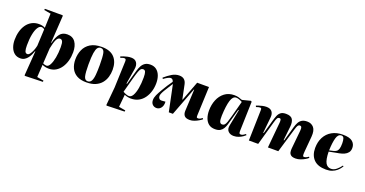

<svg xmlns="http://www.w3.org/2000/svg" viewBox="-42 -1635 5182 2728"><g transform="rotate(20 2549.5 -270.5)"><path d="M537 -343H542Q567 -438 605.5 -486.5Q644 -535 716 -535Q797 -535 838 -477Q879 -419 879 -323Q879 -256 862.5 -195.5Q846 -135 814 -88Q782 -41 736 -13.5Q690 14 631 14Q602 14 576 8Q550 2 531 -8L519 181L620 199L618 218L347 226L342 216L369 -152L364 -153Q356 -129 343 -100.5Q330 -72 311 -46Q292 -20 264.5 -3Q237 14 200 14Q147 14 110.5 -15Q74 -44 55 -94Q36 -144 36 -206Q36 -272 52 -331.5Q68 -391 99.5 -436.5Q131 -482 178.5 -508.5Q226 -535 287 -535Q314 -535 338 -529.5Q362 -524 381 -513L389 -730L287 -748L290 -767H559L563 -756ZM275 -77Q294 -77 312 -101Q330 -125 345 -161.5Q360 -198 368 -236L380 -489Q359 -507 334 -507Q304 -507 279.5 -468Q255 -429 241 -358.5Q227 -288 227 -192Q227 -134 237 -105.5Q247 -77 275 -77ZM639 -442Q605 -442 584 -396Q563 -350 546 -261L532 -30Q546 -23 558.5 -19Q571 -15 585 -15Q615 -15 638 -58Q661 -101 674.5 -172.5Q688 -244 688 -330Q688 -394 676 -418Q664 -442 639 -442Z M1197 14Q1110 14 1053.5 -18Q997 -50 969.5 -107.5Q942 -165 942 -240Q942 -319 971.5 -386.5Q1001 -454 1066 -494.5Q1131 -535 1238 -535Q1365 -535 1428 -467.5Q1491 -400 1491 -282Q1491 -225 1475.5 -172Q1460 -119 1425.5 -77Q1391 -35 1335 -10.5Q1279 14 1197 14ZM1211 -7Q1249 -7 1267 -40Q1285 -73 1290.5 -134.5Q1296 -196 1296 -281Q1296 -405 1284.5 -461Q1273 -517 1227 -517Q1199 -517 1180.5 -494.5Q1162 -472 1152 -411Q1142 -350 1142 -235Q1142 -114 1155 -60.5Q1168 -7 1211 -7Z M1618 -453Q1619 -472 1614 -483Q1609 -494 1593 -494Q1579 -494 1562 -488.5Q1545 -483 1535 -478L1527 -497Q1542 -504 1567.5 -513Q1593 -522 1623 -528.5Q1653 -535 1682 -535Q1740 -535 1765.5 -496.5Q1791 -458 1780 -396L1742 -167L1751 -164L1786 -290Q1800 -339 1812.5 -383.5Q1825 -428 1844 -462Q1863 -496 1893.5 -515.5Q1924 -535 1973 -535Q2027 -535 2064 -506.5Q2101 -478 2120 -428.5Q2139 -379 2139 -315Q2139 -251 2122 -192.5Q2105 -134 2071.5 -87Q2038 -40 1988 -13Q1938 14 1871 14Q1851 14 1821.5 8Q1792 2 1774 -8L1756 181L1857 199L1854 218L1583 226L1578 216L1603 -55ZM1896 -438Q1877 -438 1864 -425.5Q1851 -413 1837 -375Q1823 -337 1802 -260L1743 -42Q1769 -27 1792.5 -18.5Q1816 -10 1835 -10Q1869 -10 1893 -52.5Q1917 -95 1930 -167.5Q1943 -240 1943 -330Q1943 -388 1933 -413Q1923 -438 1896 -438Z M2509 13H2447L2365 -381L2361 -382Q2312 -307 2277.5 -248Q2243 -189 2243 -160Q2243 -136 2257.5 -121Q2272 -106 2302 -109L2351 -113Q2355 -54 2328 -19Q2301 16 2261 16Q2223 16 2199 -8.5Q2175 -33 2175 -75Q2175 -112 2193.5 -152.5Q2212 -193 2245 -249Q2273 -298 2296.5 -333.5Q2320 -369 2351 -413Q2345 -436 2333.5 -445.5Q2322 -455 2307 -455Q2276 -455 2205 -403L2195 -420Q2249 -467 2301.5 -498.5Q2354 -530 2411 -530Q2503 -530 2522 -436L2566 -223H2570L2682 -520H2861L2843 -89Q2842 -69 2845 -58.5Q2848 -48 2866 -48Q2882 -48 2899 -57Q2916 -66 2929 -76L2939 -61Q2923 -47 2894 -29.5Q2865 -12 2830.5 1Q2796 14 2762 14Q2703 14 2680 -13.5Q2657 -41 2660 -92L2676 -412L2671 -413Z M3489 -87Q3488 -65 3492.5 -52.5Q3497 -40 3516 -40Q3535 -40 3553.5 -52Q3572 -64 3584 -73L3595 -59Q3586 -49 3561 -31.5Q3536 -14 3501 0Q3466 14 3426 14Q3373 14 3342 -18Q3311 -50 3324 -112L3372 -355L3363 -357L3315 -186Q3305 -149 3294.5 -113.5Q3284 -78 3267 -49Q3250 -20 3221 -3Q3192 14 3145 14Q3085 14 3048 -15Q3011 -44 2993 -94Q2975 -144 2975 -206Q2975 -295 3005.5 -369.5Q3036 -444 3095.5 -489.5Q3155 -535 3242 -535Q3279 -535 3308.5 -526Q3338 -517 3362 -508L3489 -540L3502 -530ZM3217 -84Q3239 -84 3253 -98.5Q3267 -113 3279.5 -148.5Q3292 -184 3309 -248L3371 -480Q3346 -494 3322 -502.5Q3298 -511 3278 -511Q3226 -511 3201.5 -431.5Q3177 -352 3171 -201Q3169 -140 3179 -112Q3189 -84 3217 -84Z M3977 -384Q3980 -416 3975.5 -432Q3971 -448 3955 -448Q3933 -448 3922 -431.5Q3911 -415 3897 -364L3794 0H3653L3665 -461Q3666 -480 3661.5 -487.5Q3657 -495 3645 -495Q3624 -495 3585 -481L3577 -500Q3587 -504 3611.5 -512.5Q3636 -521 3666.5 -528Q3697 -535 3725 -535Q3784 -535 3810.5 -502Q3837 -469 3831 -411L3807 -174L3815 -171L3873 -376Q3886 -422 3900.5 -458.5Q3915 -495 3942.5 -516Q3970 -537 4021 -537Q4097 -537 4121.5 -496Q4146 -455 4138 -384L4115 -174L4124 -173L4186 -393Q4198 -436 4215.5 -468.5Q4233 -501 4263 -519Q4293 -537 4342 -537Q4405 -537 4442 -493.5Q4479 -450 4471 -355L4451 -126Q4447 -78 4450.5 -63Q4454 -48 4468 -48Q4497 -48 4535 -76L4545 -62Q4532 -48 4502.5 -30.5Q4473 -13 4436 0.5Q4399 14 4363 14Q4314 14 4292 -3.5Q4270 -21 4265.5 -48Q4261 -75 4264 -102L4291 -378Q4295 -417 4288 -432.5Q4281 -448 4261 -448Q4244 -448 4232.5 -431.5Q4221 -415 4207 -366L4098 0H3941Z M4882 -535Q4983 -535 5027 -498.5Q5071 -462 5071 -403Q5071 -359 5049.5 -332Q5028 -305 4995 -290.5Q4962 -276 4926.5 -269Q4891 -262 4864 -257L4772 -239Q4775 -118 4803 -69.5Q4831 -21 4885 -21Q4929 -21 4966.5 -52.5Q5004 -84 5031 -122L5043 -114Q5037 -104 5021.5 -83Q5006 -62 4980 -39.5Q4954 -17 4915 -1.5Q4876 14 4822 14Q4698 14 4636 -49.5Q4574 -113 4574 -223Q4574 -315 4611 -385.5Q4648 -456 4717 -495.5Q4786 -535 4882 -535ZM4914 -416Q4914 -459 4904.5 -488Q4895 -517 4865 -517Q4816 -517 4796 -447.5Q4776 -378 4772 -258L4830 -271Q4858 -277 4877 -290.5Q4896 -304 4905 -333Q4914 -362 4914 -416Z"/></g></svg>

Font: Literata 72pt ExtraBold
Style: Italic
Weight: 800
Italic angle: -2°
Designer: Latin by Veronika Burian and Jose Scaglione. Greek by Irene Vlachou. Cyrillic by Vera Evstafieva
Foundry: TypeTogether
Version: Version 3.002